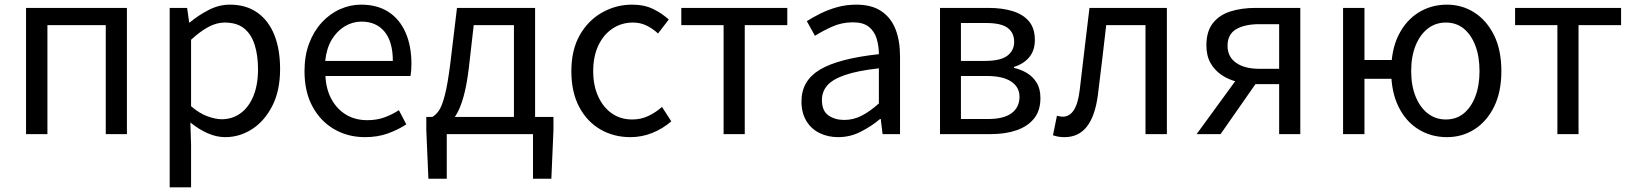

<svg xmlns="http://www.w3.org/2000/svg" viewBox="-20 -577 7023 826"><path d="M92 0V-543H526V0H435V-469H184V0Z M710 229V-543H785L794 -480H796Q833 -511 877.5 -534Q922 -557 969 -557Q1039 -557 1087.5 -522.5Q1136 -488 1160.5 -426Q1185 -364 1185 -280Q1185 -187 1151.5 -121.5Q1118 -56 1064.5 -21.5Q1011 13 949 13Q912 13 874 -3.5Q836 -20 799 -50L802 45V229ZM934 -64Q979 -64 1014.5 -89.5Q1050 -115 1070 -163.5Q1090 -212 1090 -279Q1090 -339 1075.5 -384.5Q1061 -430 1030 -455Q999 -480 946 -480Q912 -480 876.5 -461Q841 -442 802 -406V-120Q838 -89 873 -76.5Q908 -64 934 -64Z M1550 13Q1477 13 1418 -21Q1359 -55 1324.5 -118.5Q1290 -182 1290 -271Q1290 -338 1310 -390.5Q1330 -443 1364.5 -480.5Q1399 -518 1443 -537.5Q1487 -557 1533 -557Q1603 -557 1651 -526Q1699 -495 1724.5 -437.5Q1750 -380 1750 -302Q1750 -287 1749 -274Q1748 -261 1746 -250H1380Q1383 -192 1406.5 -149.5Q1430 -107 1469 -83.5Q1508 -60 1560 -60Q1600 -60 1632.5 -71.5Q1665 -83 1696 -103L1728 -42Q1693 -19 1649 -3Q1605 13 1550 13ZM1379 -315H1670Q1670 -397 1634.5 -440.5Q1599 -484 1535 -484Q1497 -484 1463.5 -464Q1430 -444 1407.5 -407Q1385 -370 1379 -315Z M1902 0V192H1823L1814 -17V-74H2361V-17L2352 192H2273V0ZM2191 -28V-469H2018L1997 -285Q1988 -210 1974 -160.5Q1960 -111 1942 -82Q1924 -53 1903.5 -39Q1883 -25 1862 -21L1840 -74Q1856 -83 1869 -102.5Q1882 -122 1894 -168.5Q1906 -215 1917 -302L1946 -543H2282V-28Z M2692 13Q2620 13 2562.5 -20.5Q2505 -54 2471.5 -117.5Q2438 -181 2438 -271Q2438 -362 2474 -425.5Q2510 -489 2570 -523Q2630 -557 2699 -557Q2752 -557 2790.5 -538Q2829 -519 2857 -493L2811 -433Q2788 -454 2761.5 -467Q2735 -480 2703 -480Q2654 -480 2615 -454Q2576 -428 2554 -381Q2532 -334 2532 -271Q2532 -209 2553.5 -162Q2575 -115 2612.5 -89Q2650 -63 2700 -63Q2738 -63 2770 -78.5Q2802 -94 2828 -117L2868 -55Q2831 -23 2786 -5Q2741 13 2692 13Z M3093 0V-469H2911V-543H3367V-469H3184V0Z M3586 13Q3541 13 3505 -5Q3469 -23 3448.5 -57.5Q3428 -92 3428 -141Q3428 -230 3507.5 -277.5Q3587 -325 3761 -344Q3761 -379 3751.5 -410.5Q3742 -442 3718 -461.5Q3694 -481 3649 -481Q3602 -481 3560.5 -462.5Q3519 -444 3486 -423L3451 -486Q3476 -502 3509 -518.5Q3542 -535 3581 -546Q3620 -557 3664 -557Q3730 -557 3771.5 -529Q3813 -501 3832.5 -451.5Q3852 -402 3852 -334V0H3777L3769 -65H3766Q3728 -33 3682.5 -10Q3637 13 3586 13ZM3612 -61Q3651 -61 3686.5 -79Q3722 -97 3761 -132V-283Q3670 -273 3616 -254.5Q3562 -236 3539 -209.5Q3516 -183 3516 -147Q3516 -100 3544 -80.5Q3572 -61 3612 -61Z M4024 0V-543H4232Q4292 -543 4337 -529Q4382 -515 4407 -485Q4432 -455 4432 -405Q4432 -360 4408 -331Q4384 -302 4342 -289V-285Q4373 -278 4398.5 -262.5Q4424 -247 4440 -221Q4456 -195 4456 -155Q4456 -101 4428.5 -67Q4401 -33 4353 -16.5Q4305 0 4242 0ZM4114 -315H4217Q4285 -315 4314 -337.5Q4343 -360 4343 -397Q4343 -436 4315 -457Q4287 -478 4223 -478H4114ZM4114 -65H4231Q4299 -65 4332.5 -90.5Q4366 -116 4366 -161Q4366 -202 4330.5 -226Q4295 -250 4226 -250H4114Z M4560 13Q4545 13 4533.5 11Q4522 9 4510 5L4527 -79Q4533 -78 4539 -76.5Q4545 -75 4552 -75Q4581 -75 4599.5 -103Q4618 -131 4625 -190Q4636 -279 4646 -367.5Q4656 -456 4667 -543H5000V0H4908V-469H4739Q4730 -393 4721.5 -318.5Q4713 -244 4703 -167Q4691 -77 4655.5 -32Q4620 13 4560 13Z M5483 0V-215H5383Q5343 -215 5304.5 -224.5Q5266 -234 5236 -254Q5206 -274 5188 -305.5Q5170 -337 5170 -382Q5170 -442 5198 -477.5Q5226 -513 5274 -528Q5322 -543 5382 -543H5574V0ZM5398 -281H5483V-473H5398Q5334 -473 5297.5 -451Q5261 -429 5261 -380Q5261 -333 5297.5 -307Q5334 -281 5398 -281ZM5128 0 5319 -262 5395 -235 5231 0Z M5758 0V-543H5850V-319H5987V-238H5850V0ZM6205 13Q6137 13 6082.5 -20.5Q6028 -54 5996.5 -118Q5965 -182 5965 -271Q5965 -362 5996.5 -425.5Q6028 -489 6082.5 -523Q6137 -557 6205 -557Q6270 -557 6323 -523Q6376 -489 6407.5 -425.5Q6439 -362 6439 -271Q6439 -181 6407.5 -117.5Q6376 -54 6323 -20.5Q6270 13 6205 13ZM6200 -63Q6245 -63 6277 -89Q6309 -115 6327 -162Q6345 -209 6345 -271Q6345 -334 6327 -381Q6309 -428 6277 -454Q6245 -480 6200 -480Q6156 -480 6122.5 -454Q6089 -428 6070 -381Q6051 -334 6051 -271Q6051 -209 6070 -162Q6089 -115 6122.5 -89Q6156 -63 6200 -63Z M6680 0V-469H6498V-543H6954V-469H6771V0Z"/></svg>

Font: Farlight84_Sys_V01
Style: Regular
Weight: 400
Designer: Ryoko NISHIZUKA  (kana, bopomofo & ideographs); Paul D. Hunt (Latin, Greek & Cyrillic); Sandoll Communications , Soo-you
Foundry: Adobe
Version: Version 2.004;October 29, 2024;FontCreator 14.0.0.2814 64-bi